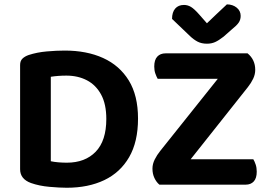

<svg xmlns="http://www.w3.org/2000/svg" viewBox="-20 -856 1246 890"><path d="M472.8 -304.4Q472.8 -203.8 423.7 -152.8Q374.5 -101.9 289.9 -101.9Q271.4 -101.9 251.2 -103.5Q231 -105.2 215.5 -108.6V-500.1Q232.2 -502.8 250 -504.1Q267.7 -505.5 287.5 -505.5Q341.6 -505.5 383.3 -483.6Q424.9 -461.7 448.8 -417.5Q472.8 -373.2 472.8 -304.4ZM619.8 -306.4Q619.8 -413.3 577 -483Q534.1 -552.6 458 -587.1Q381.9 -621.6 279.9 -621.6Q241.6 -621.6 196.6 -617.6Q151.7 -613.7 112.8 -601Q94.8 -594.7 84 -584.2Q73.2 -573.7 73.2 -554.4V-71.5Q73.2 -25.9 123.7 -7.6Q162.4 6 209.5 10.1Q256.6 14.3 289.6 14.3Q389.2 14.3 463.3 -21Q537.5 -56.4 578.6 -127.5Q619.8 -198.7 619.8 -306.4ZM722.9 -156.6 1083.7 -608.7H1127.6Q1163.1 -579.5 1163.1 -532.4Q1163.1 -511.1 1153.6 -491.2Q1144.2 -471.3 1128.9 -452L770.4 0H718.9Q704.9 -11.6 695.8 -30.9Q686.7 -50.1 686.7 -74.3Q686.7 -95.6 697.1 -116.6Q707.6 -137.7 722.9 -156.6ZM739.2 0 801 -117.8H1154.2Q1160.1 -108.2 1165.1 -93.4Q1170.1 -78.7 1170.1 -60.4Q1170.1 -29.9 1156.3 -14.9Q1142.5 0 1118.6 0ZM1100 -608.7 1051.2 -490.8H710.9Q705.3 -500.4 700.1 -515.1Q695 -529.7 695 -547.6Q695 -578.4 709.1 -593.6Q723.2 -608.7 747.5 -608.7ZM939.2 -748.1Q961.4 -769.4 985.1 -792Q1008.8 -814.7 1031.8 -835.8Q1059 -835.4 1077.3 -820.5Q1095.6 -805.6 1095.6 -782.3Q1095.6 -764.4 1086.4 -751.1Q1077.3 -737.8 1055.1 -720.2L1016.2 -685.9Q993.3 -668 976.5 -660.7Q959.8 -653.4 939.2 -653.4Q914.3 -653.4 895.8 -663Q877.4 -672.7 860.5 -689L777.5 -768.4Q777.5 -799.3 792.1 -816.2Q806.7 -833.1 832.9 -833.1Q849.8 -833.1 865 -824.1Q880.1 -815.2 903 -789.3Z"/></svg>

Font: Baloo Tammudu 2
Style: Regular
Weight: 400
Designer: Maithili Shingre, Omkar Shende and Ek Type
Foundry: Ek Type
Version: Version 1.700